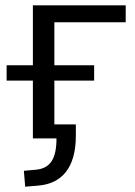

<svg xmlns="http://www.w3.org/2000/svg" viewBox="-20 -522 508 724"><path d="M75 182 123 178C212 171 266 112 266 -10V-53H185V-218H335V-276H185V-438H454V-502H104V-276H5V-218H104V0H193C193 75 171 113 115 118L70 122Z"/></svg>

Font: Poppy and Pepper
Style: Regular
Weight: 400
Designer: Thy Ha
Foundry: Thy Ha
Version: Version 0.001;Glyphs 3.2 (3227)